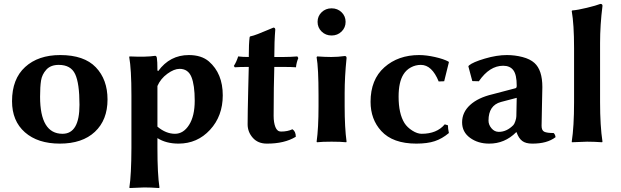

<svg xmlns="http://www.w3.org/2000/svg" viewBox="-20 -718 3147 973"><path d="M41 -205.1Q41 -317.9 107.4 -378.4Q173.8 -439 285.2 -439Q406.2 -439 465.6 -377Q524.9 -314.9 524.9 -213.9Q524.9 -109.9 460.9 -50Q397 9.8 283.2 9.8Q171.4 9.8 106.2 -47.6Q41 -105 41 -205.1ZM277.8 -389.2Q236.8 -389.2 214.8 -365Q192.9 -340.8 188 -309.8Q183.1 -278.8 183.1 -228Q183.1 -40 296.9 -40Q382.8 -40 382.8 -187Q382.8 -295.9 360.8 -342.5Q338.9 -389.2 277.8 -389.2Z M777.8 -282.2V-76.2Q820.8 -40 866.7 -40Q909.7 -40 938.2 -85Q966.8 -129.9 966.8 -208Q966.8 -287.1 950 -328.1Q933.1 -369.1 890.1 -369.1Q862.3 -369.1 828.1 -344.2Q793.9 -319.3 777.8 -282.2ZM781.7 -357.9Q840.8 -439 937 -439Q1001 -439 1038.6 -406.7Q1108.9 -345.7 1108.9 -234.9Q1108.9 -129.9 1044.4 -60.1Q980 9.8 884.8 9.8Q821.8 9.8 777.8 -18.1V32.2Q777.8 165 788.1 231.9L786.1 234.9Q745.1 231.9 710.9 231.9L636.7 234.9L635.7 231.9Q645.5 168.9 646 32.2V-234.9Q646 -367.7 634.8 -429.2L636.7 -432.1Q721.7 -428.2 766.1 -435.1Q772.9 -435.1 774.9 -424.8Q777.8 -409.2 777.8 -360.8Z M1240.7 -429.2Q1240.7 -498 1245.1 -529.8L1247.1 -533.2Q1265.1 -537.1 1287.1 -545.7Q1309.1 -554.2 1335.9 -565.7Q1362.8 -577.1 1365.7 -578.1Q1374.5 -578.1 1375 -567.9Q1370.1 -508.8 1370.1 -429.2H1417Q1452.1 -429.2 1486.8 -432.1L1491.7 -423.8Q1481.9 -399.9 1480 -377Q1460 -378.9 1407.7 -378.9H1370.1L1367.7 -272Q1366.7 -217.3 1366.7 -130.9Q1366.7 -96.7 1375.7 -74Q1384.8 -51.3 1403.8 -51.3Q1438 -51.3 1461.9 -63Q1479 -52.2 1479 -24.9Q1420.9 10.3 1332 9.8Q1287.1 9.8 1261 -19.8Q1234.9 -49.3 1234.9 -87.9Q1234.9 -141.1 1237.8 -261.2L1240.7 -378.9Q1193.8 -378.9 1169.9 -377L1165 -383.8Q1178.2 -403.8 1187 -432.1Q1208.5 -429.2 1240.7 -429.2Z M1609.9 -558.1Q1589.4 -578.1 1589.4 -607.2Q1589.4 -636.2 1609.9 -656Q1630.4 -675.8 1660.4 -675.8Q1690.4 -675.8 1710.9 -656Q1731.4 -636.2 1731.4 -607.2Q1731.4 -578.1 1710.9 -558.1Q1690.4 -538.1 1660.4 -538.1Q1630.4 -538.1 1609.9 -558.1ZM1594.2 -234.9Q1594.2 -374 1584.5 -428.2L1587.4 -432.1Q1628.4 -429.2 1658.2 -429.2Q1693.4 -429.2 1727.5 -434.1Q1736.3 -434.1 1736.3 -423.8Q1726.6 -328.6 1726.6 -246.1V-180.2Q1726.6 -71.3 1736.3 0L1734.4 2.9Q1706.5 0 1660.2 0Q1613.3 0 1586.4 2.9L1584.5 0Q1594.2 -67.9 1594.2 -180.2Z M2112.8 -389.2Q2085.9 -389.2 2062.3 -376.5Q2038.6 -363.8 2024.4 -340.8Q2000 -301.8 2000 -228Q2000 -142.1 2029.8 -94.2Q2043.9 -72.3 2069.3 -56.2Q2094.7 -40 2116.7 -40Q2193.8 -40 2233.9 -87.9L2250 -83Q2250 -65.9 2254.9 -43.9Q2220.7 -15.1 2183.3 -2.7Q2146 9.8 2089.8 9.8Q1970.7 9.8 1912.1 -54.2Q1857.9 -113.3 1857.9 -202.1Q1857.9 -314.9 1928 -377Q1998 -439 2104 -439Q2140.1 -439 2184.6 -429Q2229 -418.9 2252.9 -405.8L2254.9 -402.8L2231 -306.2L2203.1 -305.2Q2168.9 -389.2 2112.8 -389.2Z M2598.6 -222.2 2518.6 -201.2Q2455.6 -184.1 2455.6 -106.9Q2455.6 -85.9 2470.7 -67.9Q2485.8 -49.8 2507.8 -49.8Q2547.9 -49.8 2581.5 -84Q2586.4 -88.9 2591.6 -104Q2596.7 -119.1 2596.7 -128.9ZM2724.6 -80.1Q2724.6 -57.1 2738 -50.5Q2751.5 -43.9 2785.6 -43.9Q2793.5 -37.1 2795.4 -22.9Q2752.4 10.3 2676.8 9.8Q2644.5 9.8 2626.5 -3.7Q2608.4 -17.1 2597.7 -47.9H2595.7Q2537.6 10.3 2458.5 9.8Q2402.3 9.8 2362.1 -19.5Q2321.8 -48.8 2321.8 -98.1Q2321.8 -148.9 2362.3 -186Q2402.8 -223.1 2475.6 -240.2L2592.8 -271Q2598.6 -272.9 2598.6 -283.2Q2598.6 -339.4 2581.5 -362.1Q2564.5 -384.8 2529.8 -384.8Q2460.9 -384.8 2406.7 -306.2L2373.5 -307.1L2353.5 -381.8L2356.4 -386.2Q2376.5 -403.3 2437 -421.1Q2497.6 -439 2548.8 -439Q2588.9 -439 2627.7 -429Q2666.5 -418.9 2688.5 -398.9Q2728.5 -362.8 2728.5 -276.9Q2728.5 -273.9 2726.6 -185.5Q2724.6 -97.2 2724.6 -80.1Z M2889.2 -200.2V-474.1Q2889.2 -595.2 2877.4 -662.1L2879.4 -665Q2907.2 -667 2954.3 -678.5Q3001.5 -689.9 3022.5 -698.2Q3033.7 -698.2 3033.2 -688Q3021 -591.8 3021 -500V-200.2Q3021 -80.1 3033.2 0L3031.2 2.9Q2989.3 0 2955.1 0L2878.4 2.9L2877.4 0Q2889.2 -76.2 2889.2 -200.2Z"/></svg>

Font: Linux Biolinum O
Style: Bold
Weight: 700
Designer: Philipp H. Poll
Foundry: Philipp H. Poll
Version: Version 1.3.2